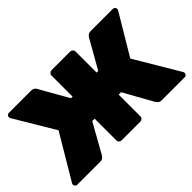

<svg xmlns="http://www.w3.org/2000/svg" viewBox="-109 -1027 1355 1355"><g transform="rotate(-45 568.0 -350.0)"><path d="M32 0Q23 0 16.5 -6.5Q10 -13 10 -22Q10 -29 13 -33L210 -365L30 -667Q27 -672 27 -678Q27 -687 33.5 -693.5Q40 -700 49 -700H270Q287 -700 296.5 -693Q306 -686 310 -678L432 -463H448V-673Q448 -684 456 -692Q464 -700 475 -700H661Q672 -700 680 -692Q688 -684 688 -673V-463H704L826 -678Q831 -686 840.5 -693Q850 -700 866 -700H1087Q1096 -700 1102.5 -693.5Q1109 -687 1109 -678Q1109 -672 1106 -667L926 -365L1123 -33Q1126 -29 1126 -22Q1126 -13 1119.5 -6.5Q1113 0 1104 0H876Q856 0 847 -9.5Q838 -19 835 -23L712 -243H688V-27Q688 -15 680 -7.5Q672 0 661 0H475Q464 0 456 -7.5Q448 -15 448 -27V-243H424L301 -23Q298 -19 289 -9.5Q280 0 260 0Z"/></g></svg>

Font: Rubik Black
Style: Regular
Weight: 900
Designer: Hubert and Fischer
Foundry: Hubert and Fischer
Version: Version 2.300;gftools[0.9.30]